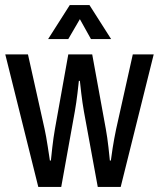

<svg xmlns="http://www.w3.org/2000/svg" viewBox="-20 -742 632 762"><path d="M341 -587 297 -666 251 -587H171L257 -722H335L421 -587ZM368 0 313 -300Q307 -334 302.5 -372Q298 -410 297 -421H293Q292 -410 287.5 -372Q283 -334 277 -300L223 0H132L1 -526H91L157 -230Q163 -203 169.5 -160.5Q176 -118 178 -105H182Q183 -117 187.5 -156.5Q192 -196 198 -230L251 -526H346L400 -230Q406 -197 410.5 -157Q415 -117 416 -105H420Q421 -116 427 -154Q433 -192 441 -230L507 -526H590L459 0Z"/></svg>

Font: Archivo Narrow
Style: Regular
Weight: 400
Designer: Hector Gatti
Foundry: Omnibus-Type
Version: Version 1.003